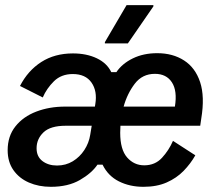

<svg xmlns="http://www.w3.org/2000/svg" viewBox="-20 -720 848 752"><path d="M179.2 11.7Q131.7 11.7 93.3 -5Q55 -21.7 32.5 -53.8Q10 -85.8 10 -131.7Q10 -186.7 40.4 -225Q70.8 -263.3 122.1 -282.9Q173.3 -302.5 235 -302.5H351.7L353.3 -312.5Q361.7 -363.3 338.3 -396.7Q315 -430 265 -430Q220 -430 191.2 -401.7Q162.5 -373.3 147.5 -338.3L58.3 -383.3Q89.2 -443.3 141.7 -477.1Q194.2 -510.8 265.8 -510.8Q319.2 -510.8 359.2 -491.7Q399.2 -472.5 415.8 -437.5H435.8Q458.3 -470.8 500 -491.2Q541.7 -511.7 595.8 -511.7Q656.7 -511.7 700.8 -483.3Q745 -455 763.8 -398.3Q782.5 -341.7 768.3 -255.8L764.2 -227.5H451.7Q450.8 -213.3 450.8 -200Q450.8 -134.2 477.9 -103.3Q505 -72.5 545 -72.5Q587.5 -72.5 614.6 -102.1Q641.7 -131.7 657.5 -168.3L745 -111.7Q726.7 -79.2 699.2 -50.8Q671.7 -22.5 632.9 -5.4Q594.2 11.7 541.7 11.7Q488.3 11.7 445.8 -9.6Q403.3 -30.8 381.7 -75H361.7Q339.2 -41.7 292.9 -15Q246.7 11.7 179.2 11.7ZM586.7 -430.8Q537.5 -430.8 507.9 -392.1Q478.3 -353.3 464.2 -302.5H665Q675 -364.2 653.3 -397.5Q631.7 -430.8 586.7 -430.8ZM203.3 -71.7Q237.5 -71.7 265 -88.3Q292.5 -105 310.4 -132.5Q328.3 -160 333.3 -191.7L339.2 -227.5H237.5Q177.5 -227.5 150.4 -201.7Q123.3 -175.8 123.3 -139.2Q123.3 -106.7 146.2 -89.2Q169.2 -71.7 203.3 -71.7ZM390.8 -550V-555L475.8 -700H580.8V-695L480.8 -550Z"/></svg>

Font: Familjen Grotesk Medium
Style: Italic
Weight: 500
Italic angle: -9.46201°
Designer: Anders Wikstroem, Jonas Baeckman, Matilda Gysing, Kristian Moeller
Foundry: Familjen STHLM AB
Version: Version 2.002; ttfautohint (v1.8.4.7-5d5b)